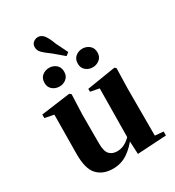

<svg xmlns="http://www.w3.org/2000/svg" viewBox="-232 -1118 1154 1268"><g transform="rotate(-30 345.5 -484.0)"><path d="M219 -630Q188 -630 165.5 -648.5Q143 -667 143 -700Q143 -735 165.5 -753.5Q188 -772 219 -772Q248 -772 270.5 -753.5Q293 -735 293 -700Q293 -667 270.5 -648.5Q248 -630 219 -630ZM358 -781 286 -842Q238 -877 221.5 -895Q205 -913 205 -936Q205 -960 221 -972.5Q237 -985 256 -985Q280 -985 298 -964.5Q316 -944 338 -886L381 -799ZM472 -630Q442 -630 419.5 -648.5Q397 -667 397 -700Q397 -735 419.5 -753.5Q442 -772 472 -772Q501 -772 524 -753.5Q547 -735 547 -700Q547 -667 524 -648.5Q501 -630 472 -630ZM253 17Q178 17 134.5 -29Q91 -75 92 -189L95 -505L129 -480L26 -500V-527L248 -557L261 -547L255 -393V-174Q255 -114 276.5 -91.5Q298 -69 335 -69Q376 -69 411 -95Q446 -121 472 -160L511 -103H453Q416 -51 366.5 -17Q317 17 253 17ZM443 14 437 -107V-110L441 -487L374 -500V-522L593 -557L604 -547L600 -393V-35L664 -29V1Z"/></g></svg>

Font: Noto Serif JP Black
Style: Regular
Weight: 900
Designer: Ryoko NISHIZUKA 西塚涼子 (kana & ideographs); Frank Grießhammer (Latin, Greek & Cyrillic); Wenlong ZHANG 张文龙 (bopomofo); San
Foundry: Adobe
Version: Version 2.003-H1;hotconv 1.1.1;makeotfexe 2.6.0